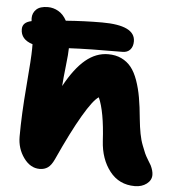

<svg xmlns="http://www.w3.org/2000/svg" viewBox="-56 -795 811 913"><g transform="rotate(5 350.0 -338.0)"><path d="M163.1 25.9Q118.7 25.9 86.9 -18.1Q55.2 -62 55.2 -119.1Q55.2 -224.6 66.7 -361.3Q78.1 -498 78.1 -539.1V-562Q21 -579.6 21 -628.9Q21 -662.1 64 -670.9Q63 -675.8 63 -685.1Q63 -710 80.8 -727.1Q98.6 -744.1 136.2 -744.1Q162.1 -744.1 186 -730.5Q210 -716.8 226.1 -687Q314.5 -693.8 398.9 -693.8Q557.1 -693.8 557.1 -617.2Q557.1 -592.3 543.9 -577.6Q530.8 -563 507.8 -563Q345.7 -563 252 -558.1Q252 -533.2 245.1 -473.4Q238.3 -413.6 235.8 -376Q283.2 -462.9 333.3 -504.4Q383.3 -545.9 440.9 -545.9Q477.1 -545.9 504.6 -532.7Q532.2 -519.5 551 -496.1Q569.8 -472.7 583.3 -434.8Q596.7 -397 604.2 -354Q611.8 -311 617.2 -252Q621.1 -213.4 627 -182.6Q632.8 -151.9 642.6 -127.2Q652.3 -102.5 656.7 -92Q661.1 -81.5 674.3 -59.8Q687.5 -38.1 688 -37.1Q700.2 -11.7 700.2 7.8Q700.2 33.2 677.5 50.5Q654.8 67.9 621.1 67.9Q545.9 67.9 501.2 10.7Q456.5 -46.4 451.2 -132.8Q443.4 -272.5 414.1 -337.9Q387.7 -321.8 340.3 -241.2Q293 -160.6 231.9 -25.9Q218.3 3.4 202.1 14.6Q186 25.9 163.1 25.9Z"/></g></svg>

Font: Shantell Sans Irregular Bouncy
Style: Regular
Weight: 800
Designer: Stephen Nixon, Anya Danilova, Shantell Martin
Foundry: Arrow Type
Version: Version 1.006;[9816181b4]